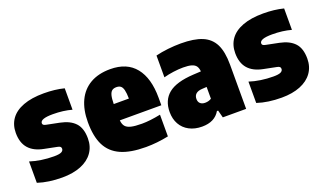

<svg xmlns="http://www.w3.org/2000/svg" viewBox="-62 -914 2151 1280"><g transform="rotate(-20 1013.5 -274.0)"><path d="M35.5 -14V-165.5Q72 -153.5 115.8 -147Q159.5 -140.5 204.5 -140.5Q241.5 -140.5 256.8 -148.2Q272 -156 272 -170.5Q272 -179.5 266.5 -184.5Q261 -189.5 247.5 -192L158 -210Q88 -223.5 52.8 -263.8Q17.5 -304 17.5 -374Q17.5 -431 47 -472.5Q76.5 -514 136 -536.5Q195.5 -559 282.5 -559Q361.5 -559 426 -542.5V-390.5Q365.5 -407.5 291.5 -407.5Q202.5 -407.5 202.5 -375.5Q202.5 -367.5 208.5 -363Q214.5 -358.5 228.5 -356L318 -338Q387 -324 422 -286.2Q457 -248.5 457 -176Q457 -118.5 427 -76.2Q397 -34 341 -11.5Q285 11 208.5 11Q111 11 35.5 -14Z M992.5 -216H698Q700.5 -188 713 -173Q725.5 -158 753 -151.2Q780.5 -144.5 830 -144.5Q886.5 -144.5 962.5 -160V-6Q880.5 11 802 11Q692.5 11 624.8 -19.2Q557 -49.5 525.2 -112.5Q493.5 -175.5 493.5 -277Q493.5 -365 523.2 -428.2Q553 -491.5 611.2 -525.2Q669.5 -559 753.5 -559Q871.5 -559 932 -483.8Q992.5 -408.5 992.5 -270ZM697 -332H804.5Q804 -371 798.5 -392.8Q793 -414.5 781.8 -423.2Q770.5 -432 751.5 -432Q732 -432 720.5 -423.2Q709 -414.5 703.2 -393Q697.5 -371.5 697 -332Z M1515.5 -314V0H1350L1336 -53H1327.5Q1290.5 11 1200.5 11Q1148.5 11 1109.5 -9.8Q1070.5 -30.5 1049.8 -67.8Q1029 -105 1029 -154Q1029 -237.5 1084.5 -282.8Q1140 -328 1262 -335L1317.5 -338Q1315.5 -362 1305.5 -376Q1295.5 -390 1273.8 -396.5Q1252 -403 1214.5 -403Q1182.5 -403 1145.5 -398Q1108.5 -393 1075.5 -384V-538.5Q1115.5 -548.5 1163.2 -553.8Q1211 -559 1254.5 -559Q1348.5 -559 1405.2 -535.5Q1462 -512 1488.8 -458.8Q1515.5 -405.5 1515.5 -314ZM1318 -144V-227.5L1285.5 -225.5Q1256 -224 1241.2 -211Q1226.5 -198 1226.5 -175Q1226.5 -154 1239 -142.8Q1251.5 -131.5 1273 -131.5Q1299 -131.5 1318 -144Z M1592 -14V-165.5Q1628.5 -153.5 1672.2 -147Q1716 -140.5 1761 -140.5Q1798 -140.5 1813.2 -148.2Q1828.5 -156 1828.5 -170.5Q1828.5 -179.5 1823 -184.5Q1817.5 -189.5 1804 -192L1714.5 -210Q1644.5 -223.5 1609.2 -263.8Q1574 -304 1574 -374Q1574 -431 1603.5 -472.5Q1633 -514 1692.5 -536.5Q1752 -559 1839 -559Q1918 -559 1982.5 -542.5V-390.5Q1922 -407.5 1848 -407.5Q1759 -407.5 1759 -375.5Q1759 -367.5 1765 -363Q1771 -358.5 1785 -356L1874.5 -338Q1943.5 -324 1978.5 -286.2Q2013.5 -248.5 2013.5 -176Q2013.5 -118.5 1983.5 -76.2Q1953.5 -34 1897.5 -11.5Q1841.5 11 1765 11Q1667.5 11 1592 -14Z"/></g></svg>

Font: Encode Sans Semi Condensed Black
Style: Regular
Weight: 900
Width: 4
Designer: Multiple Designers
Foundry: Impallari Type
Version: Version 2.000